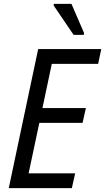

<svg xmlns="http://www.w3.org/2000/svg" viewBox="-20 -966 540 986"><path d="M358 -787H411V-798L347 -946H256V-937ZM25 0H349L366 -76H127L182 -335H404L421 -411H198L246 -638H484L500 -714H176Z"/></svg>

Font: Noto Sans SemiCondensed
Style: Italic
Weight: 400
Width: 4
Italic angle: -12°
Designer: Monotype Design Team
Foundry: Monotype Imaging Inc.
Version: Version 2.013